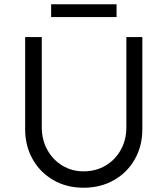

<svg xmlns="http://www.w3.org/2000/svg" viewBox="-20 -874 787 901"><path d="M98 -268V-700H176V-277Q176 -218 202 -171Q228 -124 272.5 -97Q317 -70 372 -70Q430 -70 475.5 -97Q521 -124 547 -171Q573 -218 573 -277V-700H648V-268Q648 -189 612.5 -126.5Q577 -64 514.5 -28.5Q452 7 372 7Q293 7 231 -28.5Q169 -64 133.5 -126.5Q98 -189 98 -268ZM220 -794V-854H527V-794Z"/></svg>

Font: Mach Light
Style: Regular
Weight: 300
Version: Version 1.002